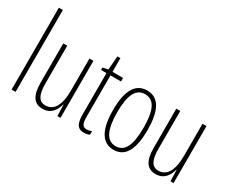

<svg xmlns="http://www.w3.org/2000/svg" viewBox="-110 -1146 1863 1543"><g transform="rotate(30 821.5 -375.0)"><path d="M107 0V-760H70V0Z M524 -529H487V-233C487 -90 442 -25 366 -25C311 -25 281 -70 281 -174V-529H244V-165C244 -49 280 10 361 10C440 10 474 -47 489 -104H492L495 0H524Z M751 -24C711 -24 701 -53 701 -115V-496H799V-529H701V-656H673L663 -529L614 -519V-496H664V-116C664 -33 682 10 745 10C766 10 782 6 797 -1V-35C786 -29 768 -24 751 -24Z M1179 -265C1179 -437 1132 -539 1019 -539C910 -539 858 -444 858 -267C858 -84 913 10 1020 10C1127 10 1179 -82 1179 -265ZM896 -267C896 -421 932 -505 1019 -505C1109 -505 1142 -416 1142 -266C1142 -101 1104 -24 1020 -24C935 -24 896 -108 896 -267Z M1573 -529H1536V-233C1536 -90 1491 -25 1415 -25C1360 -25 1330 -70 1330 -174V-529H1293V-165C1293 -49 1329 10 1410 10C1489 10 1523 -47 1538 -104H1541L1544 0H1573Z"/></g></svg>

Font: Noto Sans Telugu ExtraCondensed ExtraLight
Style: Regular
Weight: 200
Width: 2
Designer: Jelle Bosma - Monotype Design Team
Foundry: Monotype Imaging Inc.
Version: Version 2.005